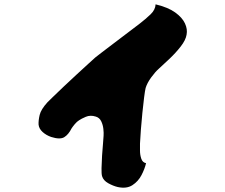

<svg xmlns="http://www.w3.org/2000/svg" viewBox="-20 -832 1040 886"><path d="M841 -672Q837 -647 814 -617.5Q791 -588 762.5 -561Q734 -534 713 -515Q696 -500 677.5 -474.5Q659 -449 652 -426Q649 -414 645 -382.5Q641 -351 637 -311Q633 -271 630 -232.5Q627 -194 626 -169Q626 -158 626 -137.5Q626 -117 632 -99.5Q638 -82 654 -79Q648 -53 633 -24Q618 5 591 22.5Q564 40 523 31Q502 26 479.5 13.5Q457 1 451 -19Q448 -29 448.5 -55.5Q449 -82 451 -114Q453 -146 455.5 -171.5Q458 -197 458 -206Q459 -218 457 -237Q455 -256 447 -272.5Q439 -289 422 -294Q397 -302 376 -293Q355 -284 345 -277Q335 -271 325 -259Q315 -247 310 -239Q296 -211 276.5 -199Q257 -187 216 -200Q193 -208 176.5 -223Q160 -238 158 -257Q157 -276 163 -301.5Q169 -327 199 -360Q203 -364 223.5 -384Q244 -404 273.5 -432Q303 -460 333.5 -488Q364 -516 388 -538Q412 -560 420 -567Q429 -574 449 -589.5Q469 -605 495 -624.5Q521 -644 547 -664Q573 -684 594.5 -700Q616 -716 626 -724Q652 -744 674.5 -765.5Q697 -787 698 -812Q756 -798 788.5 -774.5Q821 -751 833.5 -724Q846 -697 841 -672Z"/></svg>

Font: Potta One
Style: Regular
Weight: 400
Designer: 108,108go
Foundry: Font Zone 108
Version: Version 1.000